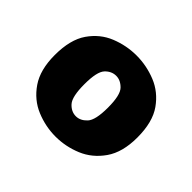

<svg xmlns="http://www.w3.org/2000/svg" viewBox="-91 -717 554 554"><g transform="rotate(45 186.5 -439.5)"><path d="M186 -274Q145 -274 106.5 -290Q68 -306 43 -342.5Q18 -379 18 -439Q18 -502 43 -538Q68 -574 106.5 -589.5Q145 -605 186 -605Q227 -605 265.5 -589.5Q304 -574 329.5 -538Q355 -502 355 -439Q355 -379 329.5 -342.5Q304 -306 265.5 -290Q227 -274 186 -274ZM186 -357Q204 -357 219 -373Q234 -389 234 -440Q234 -491 219 -506.5Q204 -522 186 -522Q167 -522 152.5 -506.5Q138 -491 138 -440Q138 -389 152.5 -373Q167 -357 186 -357Z"/></g></svg>

Font: Murecho ExtraBold
Style: Regular
Weight: 800
Designer: Neil Summerour
Foundry: Positype
Version: Version 1.010; ttfautohint (v1.8.3)